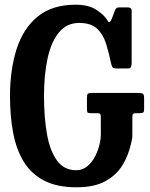

<svg xmlns="http://www.w3.org/2000/svg" viewBox="-20 -783 639 816"><path d="M371 -388H567.5Q583 -388 587.8 -384.2Q592.5 -380.5 592.5 -364V-319.5Q592.5 -308 588.8 -305Q585 -302 573 -302H559.5Q548 -302 545.2 -298.5Q542.5 -295 542.5 -283.5V-212Q542.5 -197.5 540.8 -190.2Q539 -183 536.5 -171.5Q526 -123 500.5 -81Q475 -39 427.8 -13Q380.5 13 305.5 13Q223 13 168 -15.2Q113 -43.5 81.2 -95.2Q49.5 -147 36 -218Q22.5 -289 22.5 -375Q22.5 -486.5 50.5 -574.2Q78.5 -662 140 -712.5Q201.5 -763 301.5 -763Q357.5 -763 391.2 -740.2Q425 -717.5 436.5 -696.5Q445 -679 455 -703L467.5 -736Q469.5 -742.5 473.5 -747Q477.5 -751.5 485 -751.5H523Q539.5 -751.5 539.5 -737V-516.5Q539.5 -506 537 -499Q534.5 -492 524 -492H477.5Q462 -492 458.8 -496.2Q455.5 -500.5 452.5 -512Q443 -558.5 430.5 -598Q418 -637.5 392.2 -661.5Q366.5 -685.5 316.5 -685.5Q263.5 -685.5 230.5 -645.2Q197.5 -605 182.2 -534.8Q167 -464.5 167 -375Q167 -285.5 179.5 -214Q192 -142.5 222 -101Q252 -59.5 304 -59.5Q331 -59.5 351.5 -76.8Q372 -94 385.5 -121Q399 -148 405 -178Q406.5 -186.5 407.5 -193Q408.5 -199.5 408.5 -211V-284Q408.5 -296 405.5 -299Q402.5 -302 391.5 -302H367Q353 -302 351.2 -306.2Q349.5 -310.5 349.5 -324V-367Q349.5 -381 353.5 -384.5Q357.5 -388 371 -388Z"/></svg>

Font: Besley* Condensed Semi
Style: Regular
Weight: 600
Width: 3
Designer: Owen Earl
Foundry: indestructible type*
Version: Version 3.000; ttfautohint (v1.8.3)